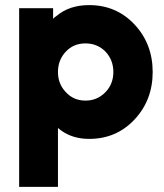

<svg xmlns="http://www.w3.org/2000/svg" viewBox="-20 -532 642 752"><path d="M188 -500V-458Q191 -462 195 -465Q199 -468 202 -470Q252 -512 329 -512Q436 -512 507 -436Q578 -360 578 -250Q578 -140 507 -64Q436 12 329 12Q264 12 218 -22Q214 -25 211.5 -27Q209 -29 207 -31V200H55V-500ZM315 -138Q361 -138 393 -171Q424 -203 424 -250Q424 -297 393 -330Q361 -362 315 -362Q268 -362 238 -330Q207 -297 207 -250Q207 -203 238 -171Q268 -138 315 -138Z"/></svg>

Font: Unageo
Style: ExtraBold
Weight: 800
Designer: Richard Sepsi
Foundry: Richard Sepsi
Version: Version 2.000